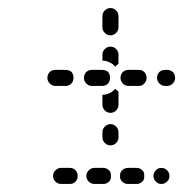

<svg xmlns="http://www.w3.org/2000/svg" viewBox="-20 -488 474 478"><path d="M154 -30H132Q124 -30 118 -36Q112 -42 112 -50Q112 -58 118 -64Q124 -70 132 -70H154Q161 -70 166 -66Q171 -62 173 -55Q173 -52 173 -50Q173 -48 173 -45Q171 -38 166 -34Q161 -30 154 -30ZM237 -30H215Q207 -30 201 -36Q195 -42 195 -50Q195 -58 201 -64Q207 -70 215 -70H237Q244 -70 249 -66Q255 -62 256 -55Q256 -52 256 -50Q256 -48 256 -45Q255 -38 249 -34Q244 -30 237 -30ZM320 -30H299Q290 -30 284 -36Q278 -42 279 -50Q278 -58 284 -64Q290 -70 299 -70H320Q327 -70 332 -66Q338 -62 339 -55Q339 -52 339 -50Q339 -48 339 -45Q338 -38 332 -34Q327 -30 320 -30ZM396 -36Q402 -42 402 -50Q402 -58 396 -64Q390 -70 382 -70Q373 -70 368 -64Q362 -58 362 -50Q362 -42 368 -36Q373 -30 382 -30Q390 -30 396 -36ZM241 -132Q247 -126 255 -126Q263 -126 269 -132Q275 -138 275 -146V-159Q275 -167 269 -173Q263 -179 255 -179Q247 -179 241 -173Q235 -167 235 -159V-146Q235 -138 241 -132ZM241 -213Q247 -207 255 -207Q263 -207 269 -213Q275 -219 275 -227V-255Q275 -257 275 -258Q275 -259 274 -261Q272 -262 270 -264Q268 -266 267 -267Q266 -266 264 -264Q258 -258 250 -255Q243 -252 235 -252V-227Q235 -219 241 -213ZM158 -280Q163 -286 163 -294Q163 -303 158 -309Q152 -314 143 -314H118Q110 -314 104 -309Q98 -303 98 -294Q98 -286 104 -280Q110 -274 118 -274H143Q152 -274 158 -280ZM249 -280Q254 -286 254 -294Q254 -303 249 -309Q243 -314 234 -314H209Q201 -314 195 -309Q189 -303 189 -294Q189 -286 195 -280Q201 -274 209 -274H234Q243 -274 249 -280ZM339 -280Q345 -286 345 -294Q345 -303 339 -309Q334 -314 325 -314H300Q292 -314 286 -309Q280 -303 280 -294Q280 -286 286 -280Q292 -274 300 -274H325Q334 -274 339 -280ZM410 -280Q416 -286 416 -294Q416 -303 410 -309Q404 -314 396 -314H391Q383 -314 377 -309Q371 -303 371 -294Q371 -286 377 -280Q383 -274 391 -274H396Q404 -274 410 -280ZM250 -334Q243 -337 235 -337V-352Q235 -360 241 -366Q247 -372 255 -372Q263 -372 269 -366Q275 -360 275 -352V-329Q272 -327 270 -325Q268 -323 267 -322Q266 -323 264 -325Q258 -331 250 -334ZM241 -462Q247 -468 255 -468Q263 -468 269 -462Q275 -456 275 -448V-420Q275 -412 269 -406Q263 -400 255 -400Q247 -400 241 -406Q235 -412 235 -420V-448Q235 -456 241 -462Z"/></svg>

Font: FRB American Cursive Dashed
Style: Bold Italic
Weight: 700
Italic angle: -25°
Version: Version 2.0;Modular Font Editor K font №1